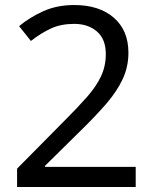

<svg xmlns="http://www.w3.org/2000/svg" viewBox="-20 -744 612 764"><path d="M520 0H48V-73L235 -262Q289 -316 326 -358Q363 -400 382 -440.5Q401 -481 401 -529Q401 -588 366 -618.5Q331 -649 275 -649Q223 -649 183.5 -631Q144 -613 103 -581L56 -640Q98 -675 152.5 -699.5Q207 -724 275 -724Q375 -724 433 -673.5Q491 -623 491 -534Q491 -478 468 -429Q445 -380 404 -332.5Q363 -285 308 -231L159 -84V-80H520Z"/></svg>

Font: Noto Sans Siddham
Style: Regular
Weight: 400
Designer: Monotype Design Team
Foundry: Monotype Imaging Inc.
Version: Version 2.004; ttfautohint (v1.8.4.7-5d5b)